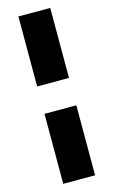

<svg xmlns="http://www.w3.org/2000/svg" viewBox="-146 -879 644 1092"><g transform="rotate(-15 176.0 -333.5)"><path d="M83 159.2V-252.9H270.5V159.2ZM83 -414.1V-826.2H270.5V-414.1Z"/></g></svg>

Font: GenEi M Gothic v2 Black
Style: Regular
Weight: 900
Version: Version 2.0